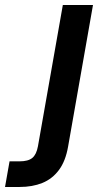

<svg xmlns="http://www.w3.org/2000/svg" viewBox="-132 -524 412 764"><path d="M-112 220 -94 118H-54Q-20 118 -3.5 104.5Q13 91 19 58L118 -504H238L139 59Q129 117 102.5 152.5Q76 188 36.5 204Q-3 220 -54 220Z"/></svg>

Font: DM Sans SemiBold
Style: Italic
Weight: 600
Italic angle: -10°
Designer: Colophon Foundry, Jonny Pinhorn
Foundry: Colophon Foundry
Version: Version 4.004;gftools[0.9.30]